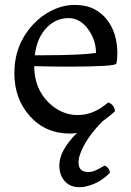

<svg xmlns="http://www.w3.org/2000/svg" viewBox="-20 -532 540 790"><path d="M303.2 137.2Q303.2 175.8 343.8 175.8Q363.3 175.8 386.5 162.6Q409.7 149.4 410.2 149.4Q413.1 149.4 419.4 154.3Q432.1 165 432.1 179.2Q399.4 211.9 365.5 225.1Q331.5 238.3 309.1 238.3Q286.6 238.3 271.7 231.7Q256.8 225.1 246.1 212.9Q224.1 188.5 224.1 148.4Q224.1 87.4 296.9 14.6Q282.7 17.6 269 17.6Q166.5 17.6 102.5 -54.7Q39.1 -125.5 39.1 -231.4Q39.1 -346.7 114.7 -429.7Q149.4 -467.8 194.8 -489.7Q240.2 -511.7 286.9 -511.7Q333.5 -511.7 366 -495.4Q398.4 -479 419.9 -451.2Q462.9 -396.5 462.9 -311.5Q462.9 -287.6 458.5 -270Q453.1 -257.8 257.8 -257.8Q192.9 -257.8 120.6 -259.8Q121.6 -166.5 180.7 -109.4Q233.4 -58.6 299.8 -58.6Q366.2 -58.6 425.3 -110.8Q450.7 -100.6 453.1 -74.7Q440.4 -62 426.8 -51.8L401.4 -32.7L391.6 -22.5Q332 41 310.1 100.6Q303.2 119.6 303.2 137.2ZM161.1 -304.7Q307.6 -304.7 375 -314Q375 -366.2 343.8 -410.2Q309.6 -457.5 262.2 -457.5Q210.4 -457.5 172.9 -418.9Q132.3 -378.4 123 -304.7Z"/></svg>

Font: Trykker
Style: Regular
Weight: 400
Designer: Magnus Gaarde
Foundry: Magnus Gaarde
Version: Version 1.001